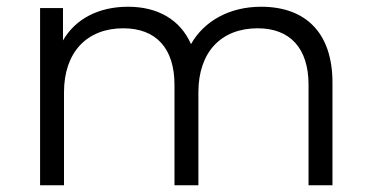

<svg xmlns="http://www.w3.org/2000/svg" viewBox="-20 -550 1101 570"><path d="M170 0V-276C170 -395 238 -466 346 -466C443 -466 498 -407 498 -298V0H569V-276C569 -395 636 -466 745 -466C841 -466 896 -407 896 -298V0H967V-305C967 -453 887 -530 755 -530C662 -530 586 -488 547 -419C515 -492 448 -530 360 -530C273 -530 204 -494 167 -430V-526H99V0Z"/></svg>

Font: Malon Grotesk
Style: Regular
Weight: 400
Designer: Julieta Ulanovsky
Foundry: Julieta Ulanovsky
Version: Version 7.200